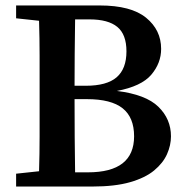

<svg xmlns="http://www.w3.org/2000/svg" viewBox="-20 -683 680 703"><path d="M298 -320H253Q253 -246 253.5 -180.5Q254 -115 255 -52H302Q471 -52 471 -184Q471 -253 429 -286.5Q387 -320 298 -320ZM308 -612H255Q254 -548 253.5 -485Q253 -422 253 -369H294Q371 -369 407 -400Q443 -431 443 -495Q443 -557 409.5 -584.5Q376 -612 308 -612ZM39 -616V-663H345Q460 -663 515 -618Q570 -573 570 -504Q570 -452 534 -409.5Q498 -367 408 -350Q514 -337 560 -292Q606 -247 606 -184Q606 -151 591.5 -118.5Q577 -86 544.5 -59Q512 -32 456.5 -16Q401 0 318 0H39V-47L123 -56Q125 -119 125 -183Q125 -247 125 -312V-351Q125 -415 125 -479Q125 -543 123 -607Z"/></svg>

Font: Source Serif Pro SemiBold
Style: Regular
Weight: 600
Designer: Frank Grießhammer
Foundry: Adobe Systems Incorporated
Version: Version 3.001;hotconv 1.0.111;makeotfexe 2.5.65597